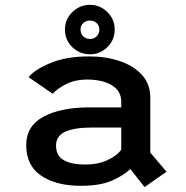

<svg xmlns="http://www.w3.org/2000/svg" viewBox="-20 -740 750 776"><path d="M564.5 16 506.5 -57Q483 -33 434.8 -11Q386.5 11 307 11Q206.5 11 146.2 -30Q86 -71 86 -153.5Q86 -231 156 -268.5Q226 -306 341 -306H470V-328Q470 -360 451 -380Q432 -400 401 -409.2Q370 -418.5 333.5 -418.5Q283 -418.5 246.2 -399.5Q209.5 -380.5 193 -361L95.5 -428Q119 -458 183 -485Q247 -512 340 -512Q408.5 -512 464.5 -493Q520.5 -474 554 -437Q587.5 -400 587.5 -345V-123L653 -46ZM324 -75Q375.5 -75 414.2 -92.8Q453 -110.5 470 -135.5V-224.5H349.5Q282 -224.5 244.2 -207.8Q206.5 -191 206.5 -152Q206.5 -110 238 -92.5Q269.5 -75 324 -75ZM344 -520.5Q302.5 -520.5 272.5 -549.2Q242.5 -578 242.5 -621Q242.5 -662 272.5 -691.2Q302.5 -720.5 344 -720.5Q384 -720.5 413.8 -691.2Q443.5 -662 443.5 -621Q443.5 -578 413.8 -549.2Q384 -520.5 344 -520.5ZM344 -582.5Q359.5 -582.5 370.5 -593Q381.5 -603.5 381.5 -621.5Q381.5 -636.5 370.5 -646.8Q359.5 -657 344 -657Q327.5 -657 316.5 -646.8Q305.5 -636.5 305.5 -621.5Q305.5 -603.5 316.5 -593Q327.5 -582.5 344 -582.5Z"/></svg>

Font: League Mono Medium
Style: Regular
Weight: 500
Width: 6
Designer: Tyler Finck
Foundry: The League of Moveable Type / Tyler Finck
Version: Version 2.300;RELEASE